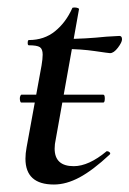

<svg xmlns="http://www.w3.org/2000/svg" viewBox="-20 -481 346 513"><path d="M33 -218Q33 -222 34.5 -225Q36 -228 37 -228H256Q260 -228 260 -218Q260 -207 256 -207H37Q35 -207 34 -210.5Q33 -214 33 -218ZM48 -57Q48 -71 51 -87L91 -306Q94 -324 94 -335Q94 -350 86.5 -355Q79 -360 57 -360Q54 -360 54 -366Q54 -374 57 -374Q98 -374 127 -397.5Q156 -421 173 -459Q173 -461 179 -461Q184 -461 188 -459.5Q192 -458 191 -456L129 -109Q126 -96 126 -84Q126 -37 177 -37Q217 -37 265 -77H266Q270 -77 273 -74Q276 -71 273 -68Q228 -26 192.5 -7Q157 12 124 12Q48 12 48 -57ZM154 -350 156 -377Q206 -377 264 -383L299 -385Q306 -385 306 -376Q306 -368 295 -353.5Q284 -339 274 -339Q271 -339 233.5 -344.5Q196 -350 154 -350Z"/></svg>

Font: Cormorant Garamond SemiBold
Style: Italic
Weight: 600
Italic angle: -10°
Designer: Christian Thalmann (Catharsis Fonts)
Foundry: Catharsis Fonts
Version: Version 4.000